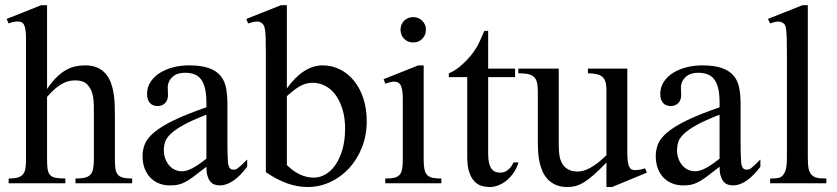

<svg xmlns="http://www.w3.org/2000/svg" viewBox="-20 -715 3265 749"><path d="M274.4 0V-18.6Q295.9 -18.6 309.6 -21.5Q323.2 -24.4 331.5 -32.5Q339.8 -40.5 343 -54.9Q346.2 -69.3 346.2 -91.8V-258.8Q346.2 -280.8 345.9 -305.7Q345.7 -330.6 339.6 -351.8Q333.5 -373 318.6 -387.2Q303.7 -401.4 274.4 -401.4Q263.2 -401.4 251.2 -399.2Q239.3 -397 225.8 -390.1Q212.4 -383.3 197 -370.6Q181.6 -357.9 163.6 -336.9V-91.8Q163.6 -69.3 165.8 -54.9Q168 -40.5 175.3 -32.5Q182.6 -24.4 196.8 -21.5Q210.9 -18.6 234.9 -18.6V0H13.7V-18.6Q35.6 -18.6 49.1 -22.5Q62.5 -26.4 69.6 -34.9Q76.7 -43.5 79.1 -57.4Q81.5 -71.3 81.5 -91.8V-564Q81.5 -599.1 75.2 -615.2Q68.8 -631.3 48.8 -631.3Q42.5 -631.3 33.4 -629.6Q24.4 -627.9 13.7 -623.5L5.9 -641.1L140.6 -694.8H163.6V-367.7Q183.1 -397 202.1 -415Q221.2 -433.1 239.7 -443.1Q258.3 -453.1 276.4 -456.5Q294.4 -460 312 -460Q340.3 -460 359.9 -451.2Q379.4 -442.4 392.3 -427.2Q405.3 -412.1 412.6 -392.1Q419.9 -372.1 423.3 -349.9Q426.8 -327.6 427.5 -304.2Q428.2 -280.8 428.2 -258.8V-91.8Q428.2 -70.3 430.4 -56.2Q432.6 -42 439.7 -33.7Q446.8 -25.4 460 -22Q473.1 -18.6 495.6 -18.6V0Z M785.2 -267.6Q728.5 -245.6 695.6 -227.3Q662.6 -209 645.5 -192.4Q628.4 -175.8 623.8 -160.4Q619.1 -145 619.1 -128.9Q619.1 -111.3 624.5 -96.7Q629.9 -82 638.9 -71Q647.9 -60.1 660.4 -53.7Q672.9 -47.4 687 -46.9Q706.1 -45.9 730.2 -58.6Q754.4 -71.3 785.2 -96.2ZM944.3 -64.5Q889.2 8.3 837.4 8.3Q826.7 8.3 817.1 4.9Q807.6 1.5 800.5 -6.8Q793.5 -15.1 789.3 -29.1Q785.2 -43 785.2 -64.5Q755.9 -41.5 736.6 -27.1Q717.3 -12.7 702.4 -4.9Q687.5 2.9 674.1 5.6Q660.6 8.3 643.1 8.3Q619.1 8.3 599.6 0.2Q580.1 -7.8 565.9 -22.7Q551.8 -37.6 543.9 -58.8Q536.1 -80.1 536.1 -106Q536.1 -130.9 545.2 -153.3Q554.2 -175.8 581.1 -198.5Q607.9 -221.2 656.7 -245.1Q705.6 -269 785.2 -296.4V-314.9Q785.2 -347.2 780 -369.1Q774.9 -391.1 764.6 -405Q754.4 -418.9 738.5 -425Q722.7 -431.2 701.7 -431.2Q670.9 -431.2 653.3 -415.3Q635.7 -399.4 634.3 -376.5L635.3 -347.2Q636.2 -326.2 624.8 -313.7Q613.3 -301.3 594.7 -301.3Q575.2 -301.3 564.5 -313.7Q553.7 -326.2 553.7 -348.1Q553.7 -374.5 567.1 -395.3Q580.6 -416 603.3 -430.4Q626 -444.8 655.5 -452.4Q685.1 -460 717.3 -460Q765.6 -460 795.2 -449.2Q824.7 -438.5 840.8 -418.7Q856.9 -398.9 862.1 -370.8Q867.2 -342.8 867.2 -307.6V-155.3Q867.2 -124 868.2 -104Q869.1 -84 869.6 -77.1Q872.1 -64 877 -58.6Q881.8 -53.2 891.1 -53.2Q895.5 -53.2 899.2 -54.2Q902.8 -55.2 908.4 -59.3Q914.1 -63.5 922.4 -71.3Q930.7 -79.1 944.3 -92.8Z M1410.6 -241.7Q1410.6 -186.5 1391.8 -139.4Q1373 -92.3 1341.3 -58.1Q1309.6 -23.9 1267.8 -4.6Q1226.1 14.6 1179.7 14.6Q1141.1 14.6 1100.8 0.5Q1060.5 -13.7 1017.1 -43.5V-506.3Q1017.1 -543.9 1016.4 -565.9Q1015.6 -587.9 1013.7 -599.6Q1011.7 -611.3 1008.8 -616.2Q1005.9 -621.1 1001.5 -624.5Q993.7 -631.3 982.2 -631.1Q970.7 -630.9 947.8 -623.5L940.9 -641.1L1076.2 -694.8H1099.1V-370.1Q1163.6 -460 1239.3 -460Q1273.4 -460 1304.4 -445.1Q1335.4 -430.2 1359.1 -402.1Q1382.8 -374 1396.7 -333.5Q1410.6 -293 1410.6 -241.7ZM1326.2 -213.9Q1326.2 -255.9 1315.9 -289.1Q1305.7 -322.3 1288.6 -345.2Q1271.5 -368.2 1248.5 -380.1Q1225.6 -392.1 1200.2 -392.1Q1191.4 -392.1 1181.2 -390.4Q1170.9 -388.7 1158.9 -383.3Q1147 -377.9 1132.3 -367.4Q1117.7 -356.9 1099.1 -339.8V-71.3Q1122.6 -47.4 1149.4 -34.7Q1176.3 -22 1204.6 -22Q1226.6 -22 1248.3 -33.9Q1270 -45.9 1287.4 -70.1Q1304.7 -94.2 1315.4 -130.1Q1326.2 -166 1326.2 -213.9Z M1641.6 -599.6Q1641.6 -578.6 1627.7 -564Q1613.8 -549.3 1592.3 -549.3Q1570.8 -549.3 1556.6 -563.5Q1542.5 -577.6 1542.5 -599.6Q1542.5 -610.4 1546.4 -619.4Q1550.3 -628.4 1557.1 -634.8Q1564 -641.1 1573 -644.8Q1582 -648.4 1592.3 -648.4Q1602.5 -648.4 1611.6 -644.5Q1620.6 -640.6 1627.2 -634Q1633.8 -627.4 1637.7 -618.7Q1641.6 -609.9 1641.6 -599.6ZM1482.9 0V-18.6Q1503.9 -18.6 1517.3 -21.5Q1530.8 -24.4 1538.3 -32.5Q1545.9 -40.5 1548.6 -54.9Q1551.3 -69.3 1551.3 -91.8V-331.1Q1551.3 -363.3 1544.2 -379.9Q1537.1 -396.5 1517.6 -396.5Q1510.7 -396.5 1502.4 -394.5Q1494.1 -392.6 1482.9 -388.7L1476.6 -406.2L1611.8 -460H1632.8V-91.8Q1632.8 -69.3 1635.7 -54.9Q1638.7 -40.5 1646.2 -32.5Q1653.8 -24.4 1667.2 -21.5Q1680.7 -18.6 1701.7 -18.6V0Z M2002.9 -81.5Q1995.1 -56.6 1981.9 -38.6Q1968.8 -20.5 1953.6 -8.8Q1938.5 2.9 1922.1 8.8Q1905.8 14.6 1891.1 14.6Q1875 14.6 1859.4 10.3Q1843.8 5.9 1831.1 -7.1Q1818.4 -20 1810.5 -43.2Q1802.7 -66.4 1802.7 -104V-414.1H1731V-429.2Q1751 -436.5 1773.2 -454.8Q1795.4 -473.1 1814.5 -495.6Q1821.3 -503.9 1826.7 -511.2Q1832 -518.6 1838.4 -529.1Q1844.7 -539.6 1852.1 -555.2Q1859.4 -570.8 1869.6 -594.7H1884.3V-447.3H1989.3V-414.1H1884.3V-115.7Q1884.3 -93.8 1887.7 -79.6Q1891.1 -65.4 1897.2 -57.1Q1903.3 -48.8 1911.4 -45.4Q1919.4 -42 1928.7 -41.5Q1946.8 -40.5 1960.7 -51.5Q1974.6 -62.5 1983.4 -81.5Z M2367.7 14.6H2345.7V-81.1Q2317.4 -51.3 2296.1 -32.7Q2274.9 -14.2 2257.6 -3.7Q2240.2 6.8 2225.1 10.7Q2210 14.6 2193.8 14.6Q2168 14.6 2149.2 6.6Q2130.4 -1.5 2117.4 -14.9Q2104.5 -28.3 2096.7 -45.9Q2088.9 -63.5 2084.7 -82.8Q2080.6 -102.1 2079.3 -122.1Q2078.1 -142.1 2078.1 -159.7V-359.9Q2078.1 -381.8 2074.2 -395.5Q2070.3 -409.2 2061.3 -416.5Q2052.2 -423.8 2037.6 -426.5Q2022.9 -429.2 2002 -429.2V-447.3H2159.7V-147.9Q2159.7 -128.9 2162.1 -110.6Q2164.6 -92.3 2172.6 -77.9Q2180.7 -63.5 2195.3 -54.7Q2210 -45.9 2233.9 -45.9Q2243.7 -45.9 2255.1 -48.8Q2266.6 -51.8 2280.5 -59.1Q2294.4 -66.4 2310.5 -78.6Q2326.7 -90.8 2345.7 -109.4V-363.8Q2345.7 -384.3 2341.6 -396.7Q2337.4 -409.2 2328.6 -416.3Q2319.8 -423.3 2306.2 -426Q2292.5 -428.7 2273.4 -429.2V-447.3H2427.2V-118.7Q2427.2 -98.6 2429 -85.7Q2430.7 -72.8 2434.3 -64.9Q2438 -57.1 2443.8 -54.2Q2449.7 -51.3 2457.5 -51.3Q2464.4 -51.3 2475.1 -53Q2485.8 -54.7 2496.6 -58.6L2503.4 -41.5Z M2787.1 -267.6Q2730.5 -245.6 2697.5 -227.3Q2664.6 -209 2647.5 -192.4Q2630.4 -175.8 2625.7 -160.4Q2621.1 -145 2621.1 -128.9Q2621.1 -111.3 2626.5 -96.7Q2631.8 -82 2640.9 -71Q2649.9 -60.1 2662.4 -53.7Q2674.8 -47.4 2689 -46.9Q2708 -45.9 2732.2 -58.6Q2756.3 -71.3 2787.1 -96.2ZM2946.3 -64.5Q2891.1 8.3 2839.4 8.3Q2828.6 8.3 2819.1 4.9Q2809.6 1.5 2802.5 -6.8Q2795.4 -15.1 2791.3 -29.1Q2787.1 -43 2787.1 -64.5Q2757.8 -41.5 2738.5 -27.1Q2719.2 -12.7 2704.3 -4.9Q2689.5 2.9 2676 5.6Q2662.6 8.3 2645 8.3Q2621.1 8.3 2601.6 0.2Q2582 -7.8 2567.9 -22.7Q2553.7 -37.6 2545.9 -58.8Q2538.1 -80.1 2538.1 -106Q2538.1 -130.9 2547.1 -153.3Q2556.2 -175.8 2583 -198.5Q2609.9 -221.2 2658.7 -245.1Q2707.5 -269 2787.1 -296.4V-314.9Q2787.1 -347.2 2782 -369.1Q2776.9 -391.1 2766.6 -405Q2756.3 -418.9 2740.5 -425Q2724.6 -431.2 2703.6 -431.2Q2672.9 -431.2 2655.3 -415.3Q2637.7 -399.4 2636.2 -376.5L2637.2 -347.2Q2638.2 -326.2 2626.7 -313.7Q2615.2 -301.3 2596.7 -301.3Q2577.1 -301.3 2566.4 -313.7Q2555.7 -326.2 2555.7 -348.1Q2555.7 -374.5 2569.1 -395.3Q2582.5 -416 2605.2 -430.4Q2627.9 -444.8 2657.5 -452.4Q2687 -460 2719.2 -460Q2767.6 -460 2797.1 -449.2Q2826.7 -438.5 2842.8 -418.7Q2858.9 -398.9 2864 -370.8Q2869.1 -342.8 2869.1 -307.6V-155.3Q2869.1 -124 2870.1 -104Q2871.1 -84 2871.6 -77.1Q2874 -64 2878.9 -58.6Q2883.8 -53.2 2893.1 -53.2Q2897.5 -53.2 2901.1 -54.2Q2904.8 -55.2 2910.4 -59.3Q2916 -63.5 2924.3 -71.3Q2932.6 -79.1 2946.3 -92.8Z M2984.4 0V-18.6Q3006.8 -18.6 3017.6 -21Q3028.3 -23.4 3036.1 -33.7Q3039.1 -37.6 3041.5 -42.7Q3043.9 -47.9 3045.9 -55.7Q3047.9 -63.5 3048.8 -74.5Q3049.8 -85.4 3049.8 -101.1V-506.8Q3049.8 -544.9 3049.1 -566.9Q3048.3 -588.9 3046.6 -600.6Q3044.9 -612.3 3042.5 -616.7Q3040 -621.1 3036.1 -624.5Q3031.7 -627.4 3026.9 -629.2Q3022 -630.9 3016.1 -630.9Q3010.3 -630.9 3002.4 -629.2Q2994.6 -627.4 2984.4 -623.5L2975.6 -641.1L3110.4 -694.8H3131.3V-101.1Q3131.3 -86.4 3132.1 -75.9Q3132.8 -65.4 3134.3 -57.9Q3135.7 -50.3 3138.2 -45.2Q3140.6 -40 3144 -35.6Q3147.5 -31.2 3151.9 -28.1Q3156.2 -24.9 3162.8 -22.7Q3169.4 -20.5 3179.4 -19.5Q3189.5 -18.6 3203.6 -18.6V0Z"/></svg>

Font: Doulos SIL Phon
Style: Regular
Weight: 400
Designer: Walt Agee, Victor Gaultney, Peter Martin, Debbi Hosken, Becca Hirsbrunner
Foundry: SIL International
Version: Version 5.000